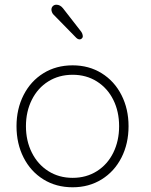

<svg xmlns="http://www.w3.org/2000/svg" viewBox="-20 -787 640 814"><path d="M50 -252Q50 -325 80 -384Q110 -443 164 -476.5Q218 -510 288 -510Q357 -510 411 -476.5Q465 -443 495 -384Q525 -325 525 -252Q525 -178 495 -119Q465 -60 411 -26.5Q357 7 288 7Q218 7 164 -26.5Q110 -60 80 -119Q50 -178 50 -252ZM485 -252Q485 -314 460.5 -363.5Q436 -413 391 -441.5Q346 -470 288 -470Q230 -470 185 -442Q140 -414 115 -364Q90 -314 90 -252Q90 -190 115 -140Q140 -90 185 -61.5Q230 -33 288 -33Q346 -33 391 -61.5Q436 -90 460.5 -140Q485 -190 485 -252ZM303 -627 206 -726Q203 -729 200.5 -735Q198 -741 198 -746Q198 -755 204 -761Q210 -767 219 -767Q235 -767 247 -752L324 -653Q331 -643 331 -632Q331 -628 327 -624Q323 -620 318 -620Q310 -620 303 -627Z"/></svg>

Font: Tsukimi Rounded Light
Style: Regular
Weight: 300
Designer: Takashi Funayama
Foundry: Takashi Funayama
Version: Version 1.032; ttfautohint (v1.8.3)